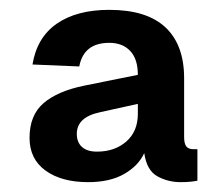

<svg xmlns="http://www.w3.org/2000/svg" viewBox="-20 -746 451 390"><path d="M159 -376Q105 -376 72.5 -399.5Q40 -423 40 -466Q40 -512 68.5 -536.5Q97 -561 151 -572L260 -594Q260 -626 244.5 -642.5Q229 -659 202 -659Q150 -659 141 -611L46 -615Q55 -670 95.5 -698Q136 -726 202 -726Q278 -726 316 -690.5Q354 -655 354 -587V-468Q354 -454 358.5 -448.5Q363 -443 372 -443H381V-379Q377 -378 368 -377Q359 -376 347 -376Q321 -376 299.5 -388Q278 -400 273 -435Q261 -409 232 -392.5Q203 -376 159 -376ZM177 -438Q213 -438 236.5 -458.5Q260 -479 260 -515V-535L183 -518Q136 -508 136 -474Q136 -457 146.5 -447.5Q157 -438 177 -438Z"/></svg>

Font: Geist Med
Style: Regular
Weight: 400
Designer: Basement.studio, Andrés Briganti, Mateo Zaragoza
Foundry: Basement.studio, Vercel, Andrés Briganti, Guido Ferreyra, Mateo Zaragoza
Version: Version 1.401